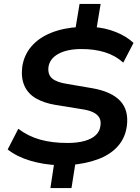

<svg xmlns="http://www.w3.org/2000/svg" viewBox="-20 -840 711 975"><path d="M236 115 257 -24 276 -1Q201 -4 133.5 -24Q66 -44 19 -81L73 -186Q123 -148 184 -131Q245 -114 322 -114Q374 -114 410.5 -124.5Q447 -135 467 -154.5Q487 -174 490 -201Q494 -226 484 -243Q474 -260 451.5 -270.5Q429 -281 393 -286L263 -307Q203 -317 162.5 -340.5Q122 -364 104 -404.5Q86 -445 93 -501Q102 -561 140 -605Q178 -649 241 -674Q304 -699 384 -703L362 -688L384 -820H491L469 -687L453 -703Q514 -699 568 -677.5Q622 -656 658 -622L606 -522Q566 -558 513 -574.5Q460 -591 394 -591Q321 -591 276.5 -566.5Q232 -542 226 -499Q222 -461 245 -441.5Q268 -422 320 -414L449 -392Q546 -375 590.5 -327.5Q635 -280 624 -199Q616 -140 578.5 -97.5Q541 -55 478 -31.5Q415 -8 335 -2L365 -24L343 115Z"/></svg>

Font: Nunito Sans 10pt SemiExpanded
Style: Bold Italic
Weight: 700
Width: 6
Italic angle: -9°
Designer: Vernon Adams
Foundry: Vernon Adams
Version: Version 3.101;gftools[0.9.27]